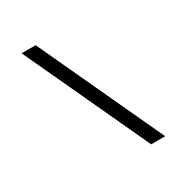

<svg xmlns="http://www.w3.org/2000/svg" viewBox="-197 -916 1105 1163"><g transform="rotate(-30 355.0 -334.0)"><path d="M622 101H524L120 -769H218Z"/></g></svg>

Font: DM Sans 36pt Medium
Style: Italic
Weight: 500
Italic angle: -10°
Designer: Colophon Foundry, Jonny Pinhorn
Foundry: Colophon Foundry
Version: Version 4.004;gftools[0.9.30]